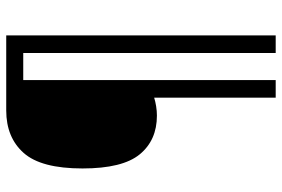

<svg xmlns="http://www.w3.org/2000/svg" viewBox="-168 -632 927 632"><g transform="rotate(-90 296.0 -316.5)"><path d="M495 127H437V-704H348V127H290V-273Q277 -269 261.5 -266.5Q246 -264 231 -264Q150 -264 103.5 -320.5Q57 -377 57 -509Q57 -645 108 -702.5Q159 -760 248 -760H495Z"/></g></svg>

Font: Noto Sans Thai SemCond
Style: Regular
Weight: 400
Width: 4
Designer: Monotype Design Team
Foundry: Monotype Imaging Inc.
Version: Version 2.002; ttfautohint (v1.8.4.7-5d5b)